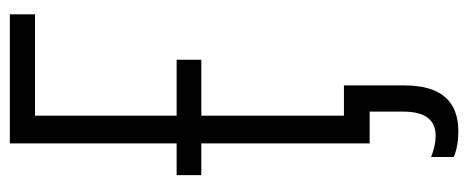

<svg xmlns="http://www.w3.org/2000/svg" viewBox="-294 -460 930 381"><g transform="rotate(-90 170.5 -269.0)"><path d="M101 176Q72 176 50 167V122Q73 131 92 131Q140 131 140 67V0H77V-334H14V-383H77V-714H333V-664H132V-383H243V-334H132V-51H192V69Q192 176 101 176Z"/></g></svg>

Font: Noto Sans ExtraCondensed Light
Style: Regular
Weight: 300
Width: 2
Designer: Monotype Design Team
Foundry: Monotype Imaging Inc.
Version: Version 2.013; ttfautohint (v1.8.4.7-5d5b)